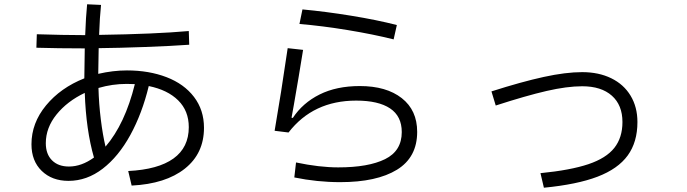

<svg xmlns="http://www.w3.org/2000/svg" viewBox="-20 -832 3208 897"><path d="M933 -235Q933 -115 843.5 -44Q754 27 595 35L579 -33Q719 -40 790.5 -91.5Q862 -143 862 -238Q862 -314 812.5 -363Q763 -412 675 -430Q644 -302 589 -201.5Q534 -101 460 -44Q386 13 300 13Q223 13 175 -33.5Q127 -80 127 -158Q127 -257 195 -339.5Q263 -422 374 -466V-469Q374 -508 376 -606H365Q254 -606 150 -609L152 -672Q278 -668 363 -668H378Q381 -752 387 -812L452 -809Q446 -752 443 -669Q705 -673 862 -687L864 -623Q781 -617 658.5 -612.5Q536 -608 441 -607Q439 -519 439 -487Q508 -503 573 -503Q676 -503 758 -471.5Q840 -440 886.5 -379Q933 -318 933 -235ZM610 -439Q597 -440 572 -440Q505 -440 440 -421Q442 -347 451 -274Q460 -201 473 -147Q564 -253 610 -439ZM302 -54Q361 -54 419 -96Q382 -224 376 -398Q294 -359 244 -297Q194 -235 194 -163Q194 -112 223 -83Q252 -54 302 -54Z M1819 -648Q1723 -672 1604.5 -691.5Q1486 -711 1379 -720L1393 -788Q1501 -778 1621 -758.5Q1741 -739 1834 -715ZM1363 -73Q1472 -50 1560 -50Q1701 -50 1779 -88.5Q1857 -127 1857 -215Q1857 -289 1802.5 -325.5Q1748 -362 1644 -362Q1443 -362 1328 -213L1263 -221Q1293 -394 1324 -607L1396 -599L1375 -471Q1347 -306 1342 -282L1348 -281Q1394 -351 1473 -390.5Q1552 -430 1661 -430Q1785 -430 1857 -373.5Q1929 -317 1929 -216Q1929 -97 1834.5 -39Q1740 19 1569 19Q1462 19 1355 -3Z M2505 -23Q2646 -37 2729 -65Q2812 -93 2850 -141Q2888 -189 2888 -262Q2888 -341 2838.5 -385Q2789 -429 2700 -429Q2629 -429 2533.5 -407Q2438 -385 2296 -339L2276 -405Q2417 -450 2520 -472.5Q2623 -495 2700 -495Q2777 -495 2835.5 -466.5Q2894 -438 2926 -385Q2958 -332 2958 -262Q2958 -168 2912.5 -105.5Q2867 -43 2771.5 -6.5Q2676 30 2521 45Z"/></svg>

Font: PlemolJP
Style: Regular
Weight: 400
Monospace: yes
Version: v2.0.4; ttfautohint (v1.8.4.7-5d5b-dirty) -l 6 -r 45 -G 200 